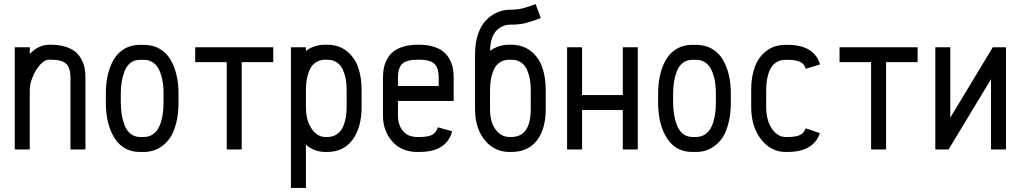

<svg xmlns="http://www.w3.org/2000/svg" viewBox="-20 -731 4992 939"><path d="M125.5 0H52.2V-500H125.5V-467.3Q168.9 -512.2 220.7 -512.2H229.5Q268.6 -512.2 298.6 -502.9Q328.6 -493.7 347.2 -478.8Q365.7 -463.9 377.4 -442.4Q389.2 -420.9 393.6 -398.9Q397.9 -377 397.9 -351.1V0H324.7V-351.1Q324.7 -398.9 303.7 -418.9Q282.7 -439 229.5 -439H220.7Q197.3 -439 174.6 -412.8Q151.9 -386.7 138.7 -352.5Q125.5 -318.4 125.5 -291.5Z M853 -274.4V-229.5Q853 -172.9 841.6 -128.7Q830.1 -84.5 812.7 -58.6Q795.4 -32.7 772 -16.1Q748.5 0.5 726.8 6.3Q705.1 12.2 682.6 12.2H665.5Q583.5 12.2 540.5 -55.2Q497.6 -122.6 497.6 -230V-273.9Q497.6 -322.8 507.1 -364.3Q516.6 -405.8 536.1 -439.5Q555.7 -473.1 588.6 -492.4Q621.6 -511.7 664.6 -511.7H683.6Q727.1 -511.7 760.3 -492.7Q793.5 -473.6 813.2 -440.4Q833 -407.2 843 -365.2Q853 -323.2 853 -274.4ZM683.6 -438.5H664.6Q637.7 -438.5 618.4 -423.6Q599.1 -408.7 589.4 -383.3Q579.6 -357.9 575.2 -331.1Q570.8 -304.2 570.8 -273.9V-230Q570.8 -199.2 575.2 -171.6Q579.6 -144 589.6 -117.9Q599.6 -91.8 619.1 -76.4Q638.7 -61 665.5 -61H682.6Q705.1 -61 722.4 -71Q739.7 -81.1 750.5 -97.4Q761.2 -113.8 767.8 -136.2Q774.4 -158.7 777.1 -181.4Q779.8 -204.1 779.8 -229.5V-274.4Q779.8 -298.3 777.3 -320.3Q774.9 -342.3 768.1 -364.3Q761.2 -386.2 750.7 -402.3Q740.2 -418.5 723.1 -428.5Q706.1 -438.5 683.6 -438.5Z M1316.4 -500V-427.2H1162.1V0H1088.9V-427.2H934.6V-500Z M1476.1 -208.5Q1476.1 -142.6 1503.9 -101.8Q1531.7 -61 1571.3 -61H1580.1Q1607.4 -61 1627 -74Q1646.5 -86.9 1656.5 -109.1Q1666.5 -131.3 1670.9 -155.8Q1675.3 -180.2 1675.3 -208.5V-291.5Q1675.3 -319.8 1670.9 -344Q1666.5 -368.2 1656.5 -390.6Q1646.5 -413.1 1627 -426Q1607.4 -439 1580.1 -439H1571.3Q1543.9 -439 1524.4 -426Q1504.9 -413.1 1494.9 -390.6Q1484.9 -368.2 1480.5 -344Q1476.1 -319.8 1476.1 -291.5ZM1476.1 188H1402.8V-500H1476.1V-481.9Q1515.6 -512.2 1571.3 -512.2H1580.1Q1635.3 -512.2 1674.1 -482.4Q1712.9 -452.6 1730.7 -403.8Q1748.5 -355 1748.5 -291.5V-208.5Q1748.5 -107.4 1704.3 -47.6Q1660.2 12.2 1580.1 12.2H1571.3Q1517.6 12.2 1476.1 -23.4Z M1926.3 -237.3V-164.6Q1926.3 -120.6 1950.4 -90.8Q1974.6 -61 2021.5 -61H2030.3Q2076.7 -61 2095.7 -73Q2114.7 -85 2121.1 -108.4L2191.4 -88.9Q2164.1 12.2 2030.3 12.2H2021.5Q1943.4 12.2 1898.2 -39.6Q1853 -91.3 1853 -164.6V-351.1Q1853 -377 1857.4 -398.9Q1861.8 -420.9 1873.5 -442.4Q1885.3 -463.9 1903.8 -478.8Q1922.4 -493.7 1952.4 -502.9Q1982.4 -512.2 2021.5 -512.2H2030.3Q2069.3 -512.2 2099.4 -502.9Q2129.4 -493.7 2147.9 -478.8Q2166.5 -463.9 2178.2 -442.4Q2189.9 -420.9 2194.3 -398.9Q2198.7 -377 2198.7 -351.1V-237.3ZM2125.5 -310.5V-351.1Q2125.5 -398.9 2104.5 -418.9Q2083.5 -439 2030.3 -439H2021.5Q1968.3 -439 1947.3 -418.9Q1926.3 -398.9 1926.3 -351.1V-310.5Z M2471.7 -512.2H2480.5Q2535.6 -512.2 2574.5 -482.4Q2613.3 -452.6 2631.1 -403.8Q2648.9 -355 2648.9 -291.5V-198.7Q2648.9 -98.6 2605.2 -43.2Q2561.5 12.2 2480.5 12.2H2471.7Q2398.4 12.2 2350.8 -45.7Q2303.2 -103.5 2303.2 -198.7V-465.3Q2303.2 -520 2317.6 -563Q2332 -606 2356.7 -631.6Q2381.3 -657.2 2411.6 -670.4Q2441.9 -683.6 2475.6 -683.6Q2509.8 -683.6 2534.2 -689.7Q2558.6 -695.8 2599.6 -710.9L2625 -642.6Q2577.1 -624.5 2547.4 -617.4Q2517.6 -610.4 2475.6 -610.4Q2457.5 -610.4 2440.9 -603.8Q2424.3 -597.2 2409.4 -583Q2394.5 -568.8 2385.7 -543Q2377 -517.1 2377 -482.4Q2416 -512.2 2471.7 -512.2ZM2376.5 -291.5V-198.7Q2376.5 -133.8 2403.8 -97.4Q2431.2 -61 2471.7 -61H2480.5Q2575.7 -61 2575.7 -198.7V-291.5Q2575.7 -319.8 2571.3 -344Q2566.9 -368.2 2556.9 -390.6Q2546.9 -413.1 2527.3 -426Q2507.8 -439 2480.5 -439H2471.7Q2444.3 -439 2424.8 -426Q2405.3 -413.1 2395.3 -390.6Q2385.3 -368.2 2380.9 -344Q2376.5 -319.8 2376.5 -291.5Z M2826.7 0H2753.4V-500H2826.7V-266.1H3025.9V-500H3099.1V0H3025.9V-192.9H2826.7Z M3554.2 -274.4V-229.5Q3554.2 -172.9 3542.7 -128.7Q3531.2 -84.5 3513.9 -58.6Q3496.6 -32.7 3473.1 -16.1Q3449.7 0.5 3428 6.3Q3406.2 12.2 3383.8 12.2H3366.7Q3284.7 12.2 3241.7 -55.2Q3198.7 -122.6 3198.7 -230V-273.9Q3198.7 -322.8 3208.3 -364.3Q3217.8 -405.8 3237.3 -439.5Q3256.8 -473.1 3289.8 -492.4Q3322.8 -511.7 3365.7 -511.7H3384.8Q3428.2 -511.7 3461.4 -492.7Q3494.6 -473.6 3514.4 -440.4Q3534.2 -407.2 3544.2 -365.2Q3554.2 -323.2 3554.2 -274.4ZM3384.8 -438.5H3365.7Q3338.9 -438.5 3319.6 -423.6Q3300.3 -408.7 3290.5 -383.3Q3280.8 -357.9 3276.4 -331.1Q3272 -304.2 3272 -273.9V-230Q3272 -199.2 3276.4 -171.6Q3280.8 -144 3290.8 -117.9Q3300.8 -91.8 3320.3 -76.4Q3339.8 -61 3366.7 -61H3383.8Q3406.2 -61 3423.6 -71Q3440.9 -81.1 3451.7 -97.4Q3462.4 -113.8 3469 -136.2Q3475.6 -158.7 3478.3 -181.4Q3481 -204.1 3481 -229.5V-274.4Q3481 -298.3 3478.5 -320.3Q3476.1 -342.3 3469.2 -364.3Q3462.4 -386.2 3451.9 -402.3Q3441.4 -418.5 3424.3 -428.5Q3407.2 -438.5 3384.8 -438.5Z M3831.1 -438.5H3822.3Q3794.9 -438.5 3775.4 -425.5Q3755.9 -412.6 3745.8 -390.4Q3735.8 -368.2 3731.4 -344Q3727.1 -319.8 3727.1 -291.5V-208.5Q3727.1 -142.6 3754.9 -101.8Q3782.7 -61 3822.3 -61H3831.1Q3871.6 -61 3892.1 -70.6Q3912.6 -80.1 3920.4 -103.5L3989.7 -80.1Q3959 12.2 3831.1 12.2H3822.3Q3750 12.2 3701.9 -49.8Q3653.8 -111.8 3653.8 -208.5V-291.5Q3653.8 -355 3671.6 -403.8Q3689.5 -452.6 3728.3 -482.2Q3767.1 -511.7 3822.3 -511.7H3831.1Q3961.9 -511.7 3990.7 -416L3920.4 -394.5Q3916 -408.7 3908.2 -417.7Q3900.4 -426.8 3881.3 -432.6Q3862.3 -438.5 3831.1 -438.5Z M4467.8 -500V-427.2H4313.5V0H4240.2V-427.2H4085.9V-500Z M4554.2 0V-500H4627.4V-155.3L4835.4 -500H4899.9V0H4826.7V-343.8L4619.1 0Z"/></svg>

Font: Anka/Coder Narrow
Style: Regular
Weight: 400
Width: 3
Monospace: yes
Version: Version 001.100